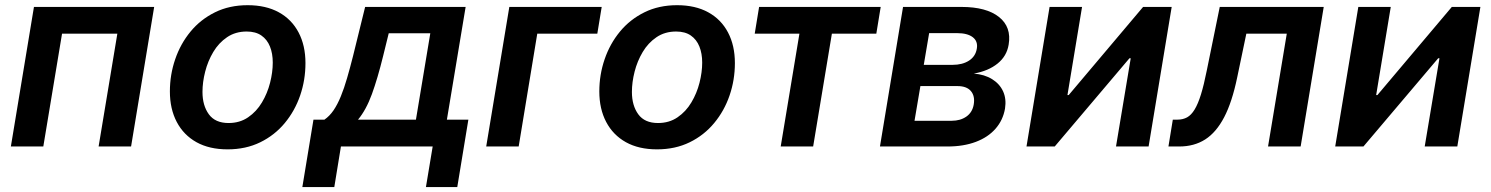

<svg xmlns="http://www.w3.org/2000/svg" viewBox="-20 -573 5833 751"><path d="M583 -545.9 492.7 0H365.7L439 -441.4H222.7L149.4 0H22.5L112.8 -545.9Z M870.1 11.2Q798.8 11.2 748.5 -16.8Q698.2 -44.9 671.4 -95.9Q644.5 -147 644.5 -215.3Q644.5 -280.8 665.3 -341.3Q686 -401.9 725.3 -449.5Q764.6 -497.1 821 -524.9Q877.4 -552.7 948.7 -552.7Q1020 -552.7 1070.6 -524.9Q1121.1 -497.1 1147.9 -446Q1174.8 -395 1174.8 -326.2Q1174.8 -260.3 1154.1 -199.7Q1133.3 -139.2 1093.8 -91.6Q1054.2 -43.9 997.8 -16.4Q941.4 11.2 870.1 11.2ZM874 -91.8Q918 -91.8 950.7 -114.3Q983.4 -136.7 1004.6 -172.4Q1025.9 -208 1036.4 -249.3Q1046.9 -290.5 1046.9 -328.1Q1046.9 -363.8 1035.9 -391.1Q1024.9 -418.5 1002.4 -434.1Q980 -449.7 944.8 -449.7Q900.9 -449.7 868.2 -427.5Q835.4 -405.3 814.2 -369.6Q793 -334 782.5 -292.7Q772 -251.5 772 -213.4Q772 -160.2 796.9 -126Q821.8 -91.8 874 -91.8Z M1162.6 158.7 1206.1 -105H1249Q1269 -118.7 1284.7 -141.6Q1300.3 -164.6 1313.2 -196.3Q1326.2 -228 1337.6 -267.6Q1349.1 -307.1 1360.8 -353.5L1408.2 -545.9H1801.3L1728 -105H1812L1768.6 158.7H1646L1672.4 0H1313.5L1287.6 158.7ZM1380.4 -105H1606.9L1663.1 -442.9H1500.5L1478.5 -353.5Q1457 -266.1 1434.6 -204.6Q1412.1 -143.1 1380.4 -105Z M2333.5 -545.9 2316.4 -441.4H2081.5L2008.8 0H1881.8L1972.2 -545.9Z M2549.8 11.2Q2478.5 11.2 2428.2 -16.8Q2377.9 -44.9 2351.1 -95.9Q2324.2 -147 2324.2 -215.3Q2324.2 -280.8 2345 -341.3Q2365.7 -401.9 2405 -449.5Q2444.3 -497.1 2500.7 -524.9Q2557.1 -552.7 2628.4 -552.7Q2699.7 -552.7 2750.2 -524.9Q2800.8 -497.1 2827.6 -446Q2854.5 -395 2854.5 -326.2Q2854.5 -260.3 2833.7 -199.7Q2813 -139.2 2773.4 -91.6Q2733.9 -43.9 2677.5 -16.4Q2621.1 11.2 2549.8 11.2ZM2553.7 -91.8Q2597.7 -91.8 2630.4 -114.3Q2663.1 -136.7 2684.3 -172.4Q2705.6 -208 2716.1 -249.3Q2726.6 -290.5 2726.6 -328.1Q2726.6 -363.8 2715.6 -391.1Q2704.6 -418.5 2682.1 -434.1Q2659.7 -449.7 2624.5 -449.7Q2580.6 -449.7 2547.9 -427.5Q2515.1 -405.3 2493.9 -369.6Q2472.7 -334 2462.2 -292.7Q2451.7 -251.5 2451.7 -213.4Q2451.7 -160.2 2476.6 -126Q2501.5 -91.8 2553.7 -91.8Z M3033.7 0 3106.9 -441.4H2932.1L2949.2 -545.9H3424.8L3407.7 -441.4H3233.9L3160.6 0Z M3421.9 0 3512.2 -545.9H3740.7Q3837.9 -545.9 3887.5 -506.6Q3937 -467.3 3925.3 -398.4Q3918 -353.5 3882.1 -324.5Q3846.2 -295.4 3789.1 -285.2Q3831.1 -281.7 3860.6 -263.4Q3890.1 -245.1 3903.6 -215.6Q3917 -186 3911.1 -148.4Q3903.3 -103 3874 -69.6Q3844.7 -36.1 3796.9 -18.1Q3749 0 3686 0ZM3557.1 -100.6H3702.6Q3736.3 -100.6 3759.8 -116.9Q3783.2 -133.3 3788.6 -163.6Q3794.4 -196.8 3777.8 -216.6Q3761.2 -236.3 3725.1 -236.3H3580.1ZM3593.3 -319.3H3705.6Q3744.6 -319.3 3770.3 -335.9Q3795.9 -352.5 3800.8 -382.8Q3805.7 -411.6 3784.9 -427.5Q3764.2 -443.4 3723.6 -443.4H3614.3Z M4472.7 0H4345.2L4402.8 -345.2H4397.9L4105.5 0H3995.1L4085.4 -545.9H4212.4L4155.3 -201.2H4160.2L4451.2 -545.9H4563Z M4550.3 0 4567.4 -105H4585.4Q4606.9 -105 4623.3 -114Q4639.6 -123 4652.8 -144.8Q4666 -166.5 4677.5 -203.6Q4689 -240.7 4700.2 -296.9L4751 -545.9H5157.7L5067.4 0H4939.9L5013.2 -441.4H4855L4819.3 -270.5Q4799.3 -173.8 4768.3 -114.5Q4737.3 -55.2 4694.1 -27.6Q4650.9 0 4592.3 0Z M5680.2 0H5552.7L5610.4 -345.2H5605.5L5313 0H5202.6L5293 -545.9H5419.9L5362.8 -201.2H5367.7L5658.7 -545.9H5770.5Z"/></svg>

Font: Inter SemiBold
Style: Italic
Weight: 600
Italic angle: -9.3988°
Designer: Rasmus Andersson
Foundry: rsms
Version: Version 4.001;git-66647c0bb